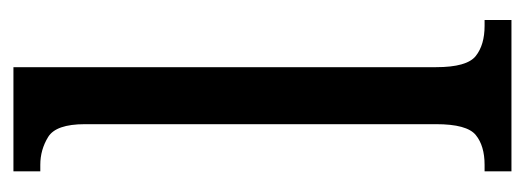

<svg xmlns="http://www.w3.org/2000/svg" viewBox="-274 -526 800 293"><g transform="rotate(-90 126.5 -380.0)"><path d="M11 0V-41H21Q50 -41 66.5 -54.5Q83 -68 83 -115V-651Q83 -695 63.5 -707Q44 -719 21 -719H11V-760H170V-115Q170 -68 187 -54.5Q204 -41 233 -41H242V0Z"/></g></svg>

Font: Noto Serif Hebrew ExtraCondensed
Style: Regular
Weight: 400
Width: 2
Designer: Monotype Design Team
Foundry: Monotype Imaging Inc.
Version: Version 2.004; ttfautohint (v1.8.4.7-5d5b)